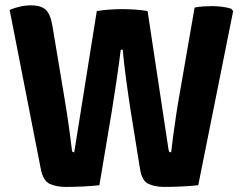

<svg xmlns="http://www.w3.org/2000/svg" viewBox="-20 -712 936 737"><path d="M17 -674Q34.5 -681.5 56 -686.5Q77.5 -691.5 98 -691.5Q138 -691.5 156.2 -674Q174.5 -656.5 182 -608L227 -338.5Q232.5 -307 238 -270Q243.5 -233 248.2 -198.8Q253 -164.5 255.5 -140.5Q256 -131.5 258 -129.5Q260 -127.5 265 -127.5L351.5 -669.5Q374 -673.5 400.5 -675.2Q427 -677 449 -677Q472 -677 498.8 -675.2Q525.5 -673.5 546.5 -669.5L626.5 -140.5Q628 -130.5 630.2 -129Q632.5 -127.5 637 -127.5Q640 -155 645 -192.2Q650 -229.5 655.8 -268.2Q661.5 -307 667.5 -340L727 -683Q744 -686.5 761.8 -687.5Q779.5 -688.5 795.5 -688.5Q813 -688.5 832.8 -686Q852.5 -683.5 867.5 -678.5L875 -669.5L741 -1Q714.5 2 677.5 3.8Q640.5 5.5 610.5 5.5Q576 5.5 550.2 -6Q524.5 -17.5 517.5 -63.5L481.5 -287Q472.5 -344.5 464 -408Q455.5 -471.5 451 -521H443.5Q437.5 -471.5 428.2 -408.5Q419 -345.5 409.5 -287L361.5 -1Q334.5 2 299.5 3.8Q264.5 5.5 233.5 5.5Q197 5.5 171.2 -6Q145.5 -17.5 136.5 -64Z"/></svg>

Font: Signika Negative SC
Style: Bold
Weight: 700
Designer: Anna Giedryś
Foundry: Anna Giedryś
Version: Version 2.000; ttfautohint (v1.8.3) -l 8 -r 50 -G 200 -x 9 -